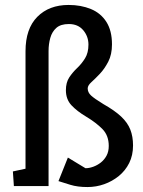

<svg xmlns="http://www.w3.org/2000/svg" viewBox="-20 -751 578 775"><path d="M333 4Q293 4 264 -5Q235 -14 216 -20L254 -115L325 -72Q340 -72 356.5 -78Q373 -84 387 -95Q401 -106 410 -122.5Q419 -139 419 -162Q419 -204 393.5 -230Q368 -256 328 -280Q291 -302 268.5 -326Q246 -350 246 -387Q246 -418 259.5 -438.5Q273 -459 291.5 -476.5Q310 -494 323.5 -516Q337 -538 337 -571Q337 -604 316 -629Q295 -654 258 -654Q225 -654 207.5 -638.5Q190 -623 183 -598Q176 -573 176 -545V0H36L32 -59L83 -70V-544Q83 -635 130.5 -683Q178 -731 257 -731Q307 -731 347 -714.5Q387 -698 409.5 -662.5Q432 -627 432 -572Q432 -531 417 -502Q402 -473 383 -453Q364 -433 349 -419.5Q334 -406 334 -394Q334 -378 347.5 -365.5Q361 -353 397 -331Q443 -305 469 -280.5Q495 -256 506 -228Q517 -200 517 -164Q517 -124 501.5 -93Q486 -62 459.5 -40.5Q433 -19 400.5 -7.5Q368 4 333 4Z"/></svg>

Font: Kreon
Style: Regular
Weight: 400
Designer: Julia Petretta
Foundry: Julia Petretta and Eli Heuer
Version: Version 2.002